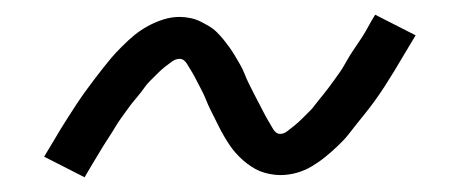

<svg xmlns="http://www.w3.org/2000/svg" viewBox="-20 -425 640 261"><path d="M95 -184 40 -212Q48 -225 55 -237Q62 -249 69 -260Q76 -271 82.5 -281Q89 -291 95.5 -300Q102 -309 108.5 -317.5Q115 -326 120.5 -333Q126 -340 131.5 -346.5Q137 -353 146 -362Q155 -371 163 -377.5Q171 -384 181 -389.5Q191 -395 202 -398.5Q213 -402 224 -402Q231 -402 238.5 -400.5Q246 -399 252 -396Q258 -393 264 -389.5Q270 -386 275 -381Q280 -376 284 -371Q288 -366 292 -360.5Q296 -355 299.5 -349Q303 -343 306.5 -337Q310 -331 312.5 -324.5Q315 -318 318 -312Q321 -306 324.5 -299Q328 -292 331.5 -285.5Q335 -279 338 -273Q341 -267 344 -262Q347 -257 351 -250Q355 -243 361 -243Q366 -243 371 -247Q376 -251 380.5 -254.5Q385 -258 392 -265Q399 -272 402 -275Q405 -278 407.5 -281.5Q410 -285 413 -288.5Q416 -292 419.5 -296.5Q423 -301 426.5 -305.5Q430 -310 433.5 -315Q437 -320 441 -325.5Q445 -331 448 -336.5Q451 -342 455 -348.5Q459 -355 463.5 -361.5Q468 -368 472.5 -375Q477 -382 481 -389.5Q485 -397 490 -405L545 -377Q537 -364 530 -352Q523 -340 516 -328.5Q509 -317 502.5 -307Q496 -297 489.5 -288Q483 -279 476.5 -271Q470 -263 464.5 -256Q459 -249 453.5 -242Q448 -235 439 -226.5Q430 -218 422 -211.5Q414 -205 404 -199Q394 -193 383 -190Q372 -187 361 -187Q354 -187 346.5 -188.5Q339 -190 333 -192.5Q327 -195 321 -199Q315 -203 310 -207.5Q305 -212 300.5 -217Q296 -222 292 -228Q288 -234 284.5 -240Q281 -246 278 -252Q275 -258 272 -264Q269 -270 266 -276Q263 -282 260 -289.5Q257 -297 253.5 -303.5Q250 -310 247 -316Q244 -322 241 -327Q238 -332 234 -338.5Q230 -345 224 -345Q219 -345 214 -341.5Q209 -338 204 -334Q199 -330 192.5 -323.5Q186 -317 183 -314Q180 -311 177.5 -307.5Q175 -304 172 -300Q169 -296 165.5 -292Q162 -288 158.5 -283.5Q155 -279 151.5 -274Q148 -269 144 -263.5Q140 -258 136.5 -252Q133 -246 129 -240Q125 -234 121 -227.5Q117 -221 112.5 -213.5Q108 -206 103.5 -198.5Q99 -191 95 -184Z"/></svg>

Font: Iosevka Light Extended
Style: Italic
Weight: 300
Width: 7
Italic angle: -9°
Monospace: yes
Designer: Belleve Invis
Foundry: Belleve Invis
Version: Version 32.5.0; ttfautohint (v1.8.4)